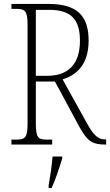

<svg xmlns="http://www.w3.org/2000/svg" viewBox="-20 -734 559 975"><path d="M38 0H245V-25H220C173 -25 162 -35 162 -108V-320H259L382 -92C422 -20 445 0 514 0H519V-26H513C476 -26 453 -51 421 -109L298 -331C366 -352 430 -403 430 -528C430 -654 371 -714 227 -714H38V-689H61C108 -689 120 -679 120 -606V-108C120 -35 108 -25 61 -25H38ZM220 -349H162V-684H232C347 -684 386 -628 386 -527C386 -413 331 -349 220 -349ZM227 208V221H242C261 181 283 113 296 71V61H247C243 111 235 160 227 208Z"/></svg>

Font: Noto Serif Armenian Condensed ExtraLight
Style: Regular
Weight: 200
Width: 3
Designer: Monotype Design Team
Foundry: Monotype Imaging Inc.
Version: Version 2.008